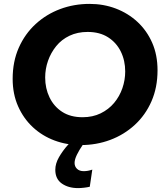

<svg xmlns="http://www.w3.org/2000/svg" viewBox="-20 -733 844 986"><path d="M381 233Q331 233 297.5 209.5Q264 186 264 139Q264 107 283 74Q302 41 328.5 11.5Q355 -18 379 -40.5Q403 -63 415 -74L454 -52Q450 -47 435.5 -29.5Q421 -12 404 12.5Q387 37 375 61.5Q363 86 363 104Q363 122 375.5 134Q388 146 410 146Q432 146 454 138L441 226Q429 229 411.5 231Q394 233 381 233ZM395 12Q323 12 260 -11.5Q197 -35 149 -79.5Q101 -124 73 -187Q45 -250 45 -328Q45 -417 76.5 -488Q108 -559 163 -609.5Q218 -660 289 -686.5Q360 -713 440 -713Q512 -713 575 -689Q638 -665 686 -620.5Q734 -576 761.5 -513.5Q789 -451 789 -372Q789 -284 758 -213Q727 -142 672 -91.5Q617 -41 546 -14.5Q475 12 395 12ZM404 -131Q456 -131 497 -151Q538 -171 566 -204.5Q594 -238 608.5 -280Q623 -322 623 -366Q623 -422 600.5 -468Q578 -514 535 -541.5Q492 -569 430 -569Q378 -569 337 -549.5Q296 -530 268.5 -496Q241 -462 226.5 -420.5Q212 -379 212 -335Q212 -279 234.5 -232.5Q257 -186 299.5 -158.5Q342 -131 404 -131Z"/></svg>

Font: MuseoModerno
Style: Bold Italic
Weight: 700
Italic angle: -9°
Designer: Pablo Cosgaya, Héctor Gatti, Marcela Romero, and the Authors of The MuseoModerno Project.
Foundry: Omnibus-Type Team
Version: Version 1.003